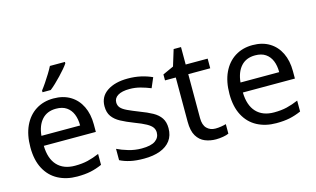

<svg xmlns="http://www.w3.org/2000/svg" viewBox="-91 -1032 2151 1308"><g transform="rotate(-15 984.0 -378.0)"><path d="M292 -546Q361 -546 410.5 -516Q460 -486 486.5 -431.5Q513 -377 513 -304V-251H146Q148 -160 192.5 -112.5Q237 -65 317 -65Q368 -65 407.5 -74.5Q447 -84 489 -102V-25Q448 -7 408 1.5Q368 10 313 10Q237 10 178.5 -21Q120 -52 87.5 -113.5Q55 -175 55 -264Q55 -352 84.5 -415Q114 -478 167.5 -512Q221 -546 292 -546ZM291 -474Q228 -474 191.5 -433.5Q155 -393 148 -321H421Q421 -367 407 -401Q393 -435 364.5 -454.5Q336 -474 291 -474ZM433 -756Q424 -742 407 -722Q390 -702 369.5 -680.5Q349 -659 328.5 -639.5Q308 -620 290 -606H232V-618Q247 -637 264.5 -663Q282 -689 299 -716.5Q316 -744 327 -766H433Z M998 -148Q998 -96 972 -61Q946 -26 898 -8Q850 10 784 10Q728 10 687.5 1Q647 -8 616 -24V-104Q648 -88 693.5 -74.5Q739 -61 786 -61Q853 -61 883 -82.5Q913 -104 913 -140Q913 -160 902 -176Q891 -192 862.5 -208Q834 -224 781 -244Q729 -264 692 -284Q655 -304 635 -332Q615 -360 615 -404Q615 -472 670.5 -509Q726 -546 816 -546Q865 -546 907.5 -536.5Q950 -527 987 -510L957 -440Q923 -454 886 -464Q849 -474 810 -474Q756 -474 727.5 -456.5Q699 -439 699 -409Q699 -387 712 -371.5Q725 -356 755.5 -341.5Q786 -327 837 -307Q888 -288 924 -268Q960 -248 979 -219.5Q998 -191 998 -148Z M1307 -62Q1327 -62 1348 -65.5Q1369 -69 1382 -73V-6Q1368 1 1342 5.5Q1316 10 1292 10Q1250 10 1214.5 -4.5Q1179 -19 1157 -55Q1135 -91 1135 -156V-468H1059V-510L1136 -545L1171 -659H1223V-536H1378V-468H1223V-158Q1223 -109 1246.5 -85.5Q1270 -62 1307 -62Z M1696 -546Q1765 -546 1814.5 -516Q1864 -486 1890.5 -431.5Q1917 -377 1917 -304V-251H1550Q1552 -160 1596.5 -112.5Q1641 -65 1721 -65Q1772 -65 1811.5 -74.5Q1851 -84 1893 -102V-25Q1852 -7 1812 1.5Q1772 10 1717 10Q1641 10 1582.5 -21Q1524 -52 1491.5 -113.5Q1459 -175 1459 -264Q1459 -352 1488.5 -415Q1518 -478 1571.5 -512Q1625 -546 1696 -546ZM1695 -474Q1632 -474 1595.5 -433.5Q1559 -393 1552 -321H1825Q1825 -367 1811 -401Q1797 -435 1768.5 -454.5Q1740 -474 1695 -474Z"/></g></svg>

Font: Noto Sans Hebrew
Style: Regular
Weight: 400
Designer: Monotype Design Team
Foundry: Monotype Imaging Inc.
Version: Version 2.003;January 10, 2023;FontCreator 14.0.0.2877 64-bi